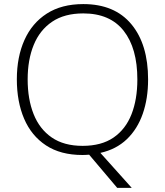

<svg xmlns="http://www.w3.org/2000/svg" viewBox="-20 -745 804 935"><path d="M701.2 -357.9Q701.2 -265.6 675.3 -191.2Q649.4 -116.7 597.7 -67.1Q545.9 -17.6 468.8 -0.5L621.6 169.9H550.8L414.1 8.3Q406.2 8.8 398.2 9.3Q390.1 9.8 381.8 9.8Q274.9 9.8 203.9 -37.1Q132.8 -84 97.4 -167Q62 -250 62 -358.9Q62 -467.3 98.9 -549.8Q135.7 -632.3 207.8 -678.7Q279.8 -725.1 385.7 -725.1Q538.1 -725.1 619.6 -627.2Q701.2 -529.3 701.2 -357.9ZM114.7 -358.4Q114.7 -262.2 143.6 -189.5Q172.4 -116.7 231.7 -75.7Q291 -34.7 382.3 -34.7Q474.1 -34.7 533 -75.2Q591.8 -115.7 620.4 -188.5Q648.9 -261.2 648.9 -357.9Q648.9 -510.3 582.3 -595Q515.6 -679.7 385.7 -679.7Q293.9 -679.7 233.9 -639.2Q173.8 -598.6 144.3 -526.4Q114.7 -454.1 114.7 -358.4Z"/></svg>

Font: Open Sans Light
Style: Regular
Weight: 300
Designer: Monotype Design Team
Foundry: Monotype Imaging Inc.
Version: Version 3.000; ttfautohint (v1.8.4)